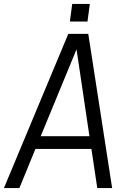

<svg xmlns="http://www.w3.org/2000/svg" viewBox="-40 -961 671 981"><path d="M419 -851ZM407 -851H317L329 -941H419ZM533 0H457L427 -200H141L59 0H-20L309 -788H411ZM417 -265 351 -709 168 -265Z"/></svg>

Font: Tanohe Sans
Style: Italic
Weight: 400
Designer: Village Type and Design LLC & Cristiano Sobral
Foundry: Cooper Hewitt Smithsonian Design Museum
Version: Version 1.00;September 29, 2021;FontCreator 13.0.0.2655 64-b